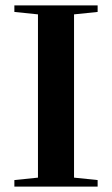

<svg xmlns="http://www.w3.org/2000/svg" viewBox="-20 -688 413 708"><path d="M340 0H33V-24L120 -33V-635L33 -644V-668H340V-644L253 -635V-33L340 -24Z"/></svg>

Font: Rufina
Style: Bold
Weight: 700
Designer: Martin Sommaruga
Foundry: Martin Sommaruga
Version: Version 1.001